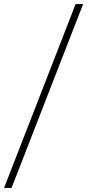

<svg xmlns="http://www.w3.org/2000/svg" viewBox="-32 -717 430 947"><path d="M25 210H-12L341 -697H378Z"/></svg>

Font: Acari Sans Neue Light
Style: Regular
Weight: 300
Designer: Alfredo Marco Pradil (font), Cristiano Sobral (main changes)
Foundry: Hanken Design Co. (font), Cristiano Sobral (main changes)
Version: Version 2.459;March 19, 2022;FontCreator 14.0.0.2808 64-bit;